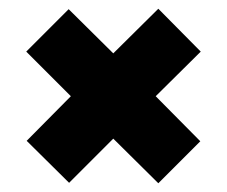

<svg xmlns="http://www.w3.org/2000/svg" viewBox="-20 -549 519 439"><path d="M342 -130 239 -232 138 -131 41 -227 142 -329 40 -431 137 -528 239 -427 342 -529 439 -431 336 -329 438 -226Z"/></svg>

Font: Bakbak One
Style: Regular
Weight: 400
Designer: Saumya Kishore and Sanchit Sawaria
Foundry: A Good Feeling
Version: Version 1.003; ttfautohint (v1.8.3)